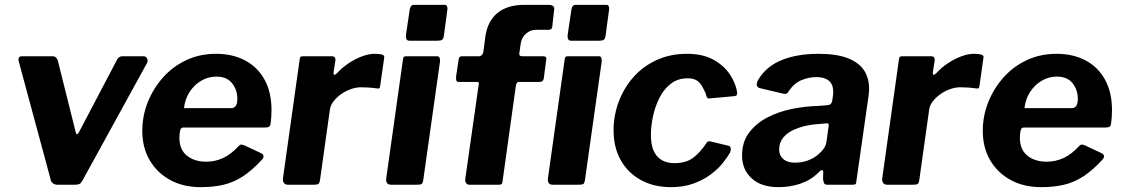

<svg xmlns="http://www.w3.org/2000/svg" viewBox="-20 -762 4632 792"><path d="M572 -530Q582 -530 586.5 -521Q591 -512 587 -503L320 -17Q314 -6 307.5 -3Q301 0 288 0H217Q205 0 197 -7Q189 -14 188 -25L57 -510Q53 -530 71 -530H198Q206 -530 212 -523.5Q218 -517 219 -510L293 -214Q298 -199 309 -223L464 -518Q472 -530 485 -530H572Z M808 10Q736 10 682 -19.5Q628 -49 597.5 -101Q567 -153 567 -222Q567 -284 589.5 -340.5Q612 -397 652.5 -442.5Q693 -488 748.5 -514Q804 -540 871 -540Q940 -540 991.5 -512.5Q1043 -485 1071.5 -433Q1100 -381 1100 -307Q1100 -294 1099 -280Q1098 -266 1096 -251Q1095 -243 1090 -239.5Q1085 -236 1073 -236H736Q726 -236 723 -223Q720 -210 720 -193Q720 -145 751 -120Q782 -95 830 -95Q868 -95 901 -110.5Q934 -126 966 -161Q971 -166 976.5 -165.5Q982 -165 989 -162L1055 -131Q1075 -122 1062 -105Q1022 -61 983.5 -35.5Q945 -10 902.5 0Q860 10 808 10ZM935 -316Q945 -316 952 -324.5Q959 -333 959 -355Q959 -391 937.5 -418.5Q916 -446 872 -446Q839 -446 810 -429Q781 -412 762 -382.5Q743 -353 739 -316Z M1168 0Q1156 0 1151 -7.5Q1146 -15 1147 -25L1216 -516Q1217 -525 1220 -527.5Q1223 -530 1230 -530H1349Q1357 -530 1361 -525Q1365 -520 1363 -509L1356 -464Q1355 -454 1358.5 -453.5Q1362 -453 1369 -459Q1392 -484 1419.5 -502Q1447 -520 1474.5 -530Q1502 -540 1525 -540Q1545 -540 1555.5 -537Q1566 -534 1565 -525L1549 -413Q1548 -402 1545.5 -399Q1543 -396 1537 -397Q1517 -400 1498.5 -401Q1480 -402 1469 -402Q1449 -402 1427.5 -394.5Q1406 -387 1387 -373.5Q1368 -360 1355.5 -343.5Q1343 -327 1341 -311L1300 -19Q1298 -6 1293 -3Q1288 0 1274 0H1168Z M1726 -20Q1724 -6 1719 -3Q1714 0 1700 0H1594Q1581 0 1576.5 -7Q1572 -14 1573 -25L1642 -515Q1643 -525 1646 -527.5Q1649 -530 1657 -530H1784Q1791 -530 1793.5 -523Q1796 -516 1795 -508ZM1811 -615Q1809 -602 1803.5 -598Q1798 -594 1784 -594H1669Q1659 -594 1656 -602Q1653 -610 1655 -621L1670 -722Q1673 -742 1688 -742H1815Q1822 -742 1824.5 -735Q1827 -728 1825 -719Z M2219 -530Q2229 -530 2232 -526Q2235 -522 2233 -515L2223 -438Q2220 -424 2206 -424H2119Q2111 -424 2108 -409L2053 -14Q2052 -5 2049 -2.5Q2046 0 2038 0H1915Q1908 0 1903 -6.5Q1898 -13 1899 -22L1955 -416Q1957 -424 1949 -424H1872Q1864 -424 1862.5 -430Q1861 -436 1861 -444L1872 -517Q1873 -524 1876 -527Q1879 -530 1889 -530H1956Q1963 -530 1968 -535.5Q1973 -541 1974 -549L1982 -610Q1991 -675 2032 -708.5Q2073 -742 2143 -742H2244Q2255 -742 2261.5 -737Q2268 -732 2266 -723L2258 -651Q2257 -639 2242 -639H2190Q2168 -639 2150 -623.5Q2132 -608 2128 -583L2122 -541Q2121 -530 2134 -530H2219ZM2393 -20Q2391 -6 2386 -3Q2381 0 2367 0H2261Q2248 0 2243.5 -7Q2239 -14 2240 -25L2309 -515Q2310 -525 2313 -527.5Q2316 -530 2324 -530H2451Q2458 -530 2460.5 -523Q2463 -516 2462 -508ZM2478 -615Q2476 -602 2470.5 -598Q2465 -594 2451 -594H2336Q2326 -594 2323 -602Q2320 -610 2322 -621L2337 -722Q2340 -742 2355 -742H2482Q2489 -742 2491.5 -735Q2494 -728 2492 -719Z M2813 -540Q2879 -540 2922.5 -516Q2966 -492 2990.5 -455.5Q3015 -419 3021 -380Q3021 -372 3018.5 -369Q3016 -366 3006 -365L2905 -356Q2899 -355 2896 -361Q2893 -367 2891 -377Q2883 -394 2875 -408Q2867 -422 2853.5 -430.5Q2840 -439 2816 -439Q2776 -439 2747 -416.5Q2718 -394 2700 -358Q2682 -322 2673.5 -281.5Q2665 -241 2665 -206Q2665 -146 2690.5 -117.5Q2716 -89 2762 -89Q2809 -89 2838.5 -110.5Q2868 -132 2897 -176Q2901 -181 2913 -178L2984 -161Q2991 -160 2993.5 -153Q2996 -146 2992 -134Q2981 -114 2961 -89Q2941 -64 2910.5 -41.5Q2880 -19 2839.5 -4.5Q2799 10 2748 10Q2677 10 2623.5 -19.5Q2570 -49 2540.5 -101.5Q2511 -154 2511 -224Q2511 -286 2532.5 -343Q2554 -400 2593.5 -444.5Q2633 -489 2689 -514.5Q2745 -540 2813 -540Z M3355 -49Q3323 -18 3280.5 -4Q3238 10 3191 10Q3120 10 3080.5 -26.5Q3041 -63 3041 -120Q3041 -177 3070.5 -215.5Q3100 -254 3146.5 -278Q3193 -302 3248.5 -313Q3304 -324 3355 -325L3391 -328Q3410 -328 3413 -347L3416 -368Q3417 -372 3417 -376.5Q3417 -381 3417 -384Q3417 -414 3399 -429Q3381 -444 3348 -444Q3316 -444 3285 -431Q3254 -418 3231 -382Q3228 -377 3223.5 -375.5Q3219 -374 3209 -376L3112 -399Q3106 -401 3102.5 -408Q3099 -415 3107 -432Q3140 -488 3204 -514Q3268 -540 3356 -540Q3431 -540 3477 -522Q3523 -504 3544 -472Q3565 -440 3565 -397Q3565 -390 3564.5 -383Q3564 -376 3563 -368L3513 -18Q3512 -5 3509 -2.5Q3506 0 3495 0H3392Q3382 0 3379 -7Q3376 -14 3375 -26L3376 -52Q3374 -70 3355 -49ZM3398 -241Q3399 -249 3397.5 -251.5Q3396 -254 3388 -253L3352 -250Q3331 -249 3304 -243Q3277 -237 3252 -225.5Q3227 -214 3210.5 -194Q3194 -174 3194 -144Q3194 -121 3211 -106Q3228 -91 3259 -91Q3287 -91 3309.5 -99Q3332 -107 3348 -119Q3365 -132 3376 -146.5Q3387 -161 3389 -176Z M3640 0Q3628 0 3623 -7.5Q3618 -15 3619 -25L3688 -516Q3689 -525 3692 -527.5Q3695 -530 3702 -530H3821Q3829 -530 3833 -525Q3837 -520 3835 -509L3828 -464Q3827 -454 3830.5 -453.5Q3834 -453 3841 -459Q3864 -484 3891.5 -502Q3919 -520 3946.5 -530Q3974 -540 3997 -540Q4017 -540 4027.5 -537Q4038 -534 4037 -525L4021 -413Q4020 -402 4017.5 -399Q4015 -396 4009 -397Q3989 -400 3970.5 -401Q3952 -402 3941 -402Q3921 -402 3899.5 -394.5Q3878 -387 3859 -373.5Q3840 -360 3827.5 -343.5Q3815 -327 3813 -311L3772 -19Q3770 -6 3765 -3Q3760 0 3746 0H3640Z M4275 10Q4203 10 4149 -19.5Q4095 -49 4064.5 -101Q4034 -153 4034 -222Q4034 -284 4056.5 -340.5Q4079 -397 4119.5 -442.5Q4160 -488 4215.5 -514Q4271 -540 4338 -540Q4407 -540 4458.5 -512.5Q4510 -485 4538.5 -433Q4567 -381 4567 -307Q4567 -294 4566 -280Q4565 -266 4563 -251Q4562 -243 4557 -239.5Q4552 -236 4540 -236H4203Q4193 -236 4190 -223Q4187 -210 4187 -193Q4187 -145 4218 -120Q4249 -95 4297 -95Q4335 -95 4368 -110.5Q4401 -126 4433 -161Q4438 -166 4443.5 -165.5Q4449 -165 4456 -162L4522 -131Q4542 -122 4529 -105Q4489 -61 4450.5 -35.5Q4412 -10 4369.5 0Q4327 10 4275 10ZM4402 -316Q4412 -316 4419 -324.5Q4426 -333 4426 -355Q4426 -391 4404.5 -418.5Q4383 -446 4339 -446Q4306 -446 4277 -429Q4248 -412 4229 -382.5Q4210 -353 4206 -316Z"/></svg>

Font: Libre Franklin
Style: Bold Italic
Weight: 700
Italic angle: -8°
Designer: Pablo Impallari, Rodrigo Fuenzalida, Nhung Nguyen
Foundry: Impallari Type
Version: Version 3.000